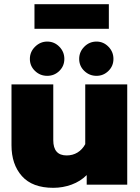

<svg xmlns="http://www.w3.org/2000/svg" viewBox="-20 -884 669 919"><path d="M145 -864H501V-746H145ZM123 -602Q123 -636 148 -660.5Q173 -685 206 -685Q240 -685 264 -660.5Q288 -636 288 -602Q288 -568 264 -544.5Q240 -521 206 -521Q172 -521 147.5 -544.5Q123 -568 123 -602ZM359 -602Q359 -636 383.5 -660.5Q408 -685 442 -685Q475 -685 499 -660.5Q523 -636 523 -602Q523 -568 499 -544.5Q475 -521 442 -521Q408 -521 383.5 -544.5Q359 -568 359 -602ZM35 -189V-480H235V-213Q235 -140 299 -140Q328 -140 351 -154Q374 -168 388 -194V-480H589V0H395V-46Q365 -16 323 -0.5Q281 15 235 15Q135 15 85 -41Q35 -97 35 -189Z"/></svg>

Font: Prompt ExtraBold
Style: Regular
Weight: 800
Designer: Katatrad Team
Foundry: CadsonDemak
Version: Version 1.001